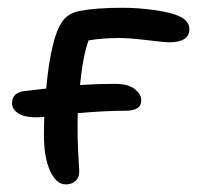

<svg xmlns="http://www.w3.org/2000/svg" viewBox="-20 -507 512 499"><path d="M150.9 -27.8Q126 -27.8 110.1 -63Q94.2 -98.1 94.2 -155.8Q94.2 -187 95.2 -203.1Q86.4 -202.1 71.8 -202.1Q43.5 -202.1 27.3 -212.6Q11.2 -223.1 11.2 -238.8Q11.2 -268.6 49.8 -271Q58.6 -272 75 -273.9Q91.3 -275.9 100.1 -276.9Q106.4 -345.7 117.2 -388.2Q126.5 -429.2 142.1 -451.4Q157.7 -473.6 189.9 -479Q230 -486.8 298.8 -486.8Q340.8 -486.8 383.5 -480.5Q426.3 -474.1 445.8 -464.8Q472.2 -452.6 472.2 -431.2Q472.2 -397 418.9 -397Q409.2 -397 362.8 -402.6Q316.4 -408.2 290 -408.2Q245.6 -408.2 210 -401.9Q194.8 -358.4 188 -286.1Q234.4 -289.1 278.8 -289.1Q313 -289.1 330.1 -275.6Q347.2 -262.2 347.2 -246.1Q347.2 -219.2 306.2 -219.2Q253.9 -219.2 182.1 -212.9Q181.2 -174.3 181.9 -146.5Q182.6 -118.7 184.3 -91.3Q186 -64 186 -62Q186 -45.4 176.3 -36.6Q166.5 -27.8 150.9 -27.8Z"/></svg>

Font: Shantell Sans Irregular
Style: Regular
Weight: 400
Designer: Stephen Nixon, Anya Danilova, Shantell Martin
Foundry: Arrow Type
Version: Version 1.006;[9816181b4]